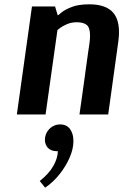

<svg xmlns="http://www.w3.org/2000/svg" viewBox="-20 -530 574 889"><path d="M128 -500H235L247 -460H250Q250 -460 265 -472.5Q280 -485 311.5 -497.5Q343 -510 394 -510Q462 -510 496.5 -479Q531 -448 531 -381Q531 -362 528 -339L481 0H348Q348 0 351 -21.5Q354 -43 359 -78Q364 -113 369.5 -153Q375 -193 380 -230Q385 -267 389 -294Q393 -321 394 -328Q397 -349 397 -365Q397 -402 381.5 -414.5Q366 -427 336 -427Q311 -427 291 -418.5Q271 -410 259.5 -401.5Q248 -393 246 -391L191 0H58ZM214 62Q233 46 259 46Q284 46 300 62Q320 86 320 123Q320 159 302.5 199.5Q285 240 255.5 277Q226 314 189 339L164 308Q205 276 226 240Q247 204 248 170H241Q217 170 201 154Q188 138 188 118Q188 85 214 62Z"/></svg>

Font: Arsenal SC
Style: Bold Italic
Weight: 700
Italic angle: -9.10001°
Designer: Andrij Shevchenko
Foundry: Stairsfor
Version: Version 2.001; ttfautohint (v1.8.4.7-5d5b)